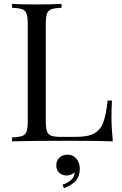

<svg xmlns="http://www.w3.org/2000/svg" viewBox="-20 -728 628 989"><path d="M215.8 -602.1V-106Q215.8 -68.4 221.7 -51.8Q227.5 -35.2 244.1 -28.8Q260.7 -22.9 296.9 -22.9H370.1Q432.6 -22.9 464.8 -40.5Q497.1 -58.1 511.7 -96.7Q526.4 -135.3 534.2 -210H557.1Q554.2 -178.7 554.2 -125Q554.2 -71.3 561 0Q493.2 -2.9 316.4 -2.9Q139.6 -2.9 42 0V-20Q78.1 -21.5 94.7 -27.8Q111.3 -34.2 117.2 -51.3Q123 -68.4 123 -106V-602.1Q123 -639.6 117.2 -656.7Q111.3 -673.8 94.7 -680.2Q78.1 -686.5 42 -688V-708Q83 -705.1 167 -705.1Q251 -705.1 296.9 -708V-688Q260.7 -686.5 244.1 -680.2Q227.5 -673.8 221.7 -656.7Q215.8 -639.6 215.8 -602.1ZM270 123.5Q269.5 99.6 286.1 84Q302.7 68.4 329.1 68.8Q355.5 68.4 373 88.9Q391.1 109.4 391.1 143.1Q390.6 176.8 373 200.2Q355.5 223.6 309.1 241.2L302.2 223.1Q328.1 215.3 346.2 198.7Q364.3 182.1 364.3 160.2Q346.2 175.8 322.8 175.8Q299.3 175.8 284.7 161.6Q270 147.5 270 123.5Z"/></svg>

Font: PlayfairDisplay-Regular
Style: Regular
Weight: 400
Designer: Claus Eggers Sørensen
Foundry: Claus Eggers Sørensen
Version: Version 1.002;PS 001.002;hotconv 1.0.70;makeotf.lib2.5.58329